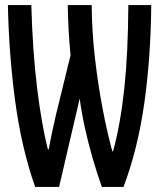

<svg xmlns="http://www.w3.org/2000/svg" viewBox="-20 -734 640 754"><path d="M118 0Q64 -154 39.5 -337.5Q15 -521 11 -714H103Q108 -535 125.5 -390.5Q143 -246 168 -147H171Q177 -179 184 -212Q191 -245 200 -284L257 -517Q252 -569 249.5 -616Q247 -663 246 -714H340Q341 -609 353 -505Q365 -401 383 -307Q401 -213 421 -140H424Q453 -246 468 -385.5Q483 -525 484 -714H574Q572 -507 546.5 -327.5Q521 -148 465 0H380Q362 -50 344.5 -110Q327 -170 313.5 -231.5Q300 -293 293 -347L212 0Z"/></svg>

Font: Noto Sans Mono Medium
Style: Regular
Weight: 500
Designer: Monotype Design Team
Foundry: Monotype Imaging Inc.
Version: Version 2.014